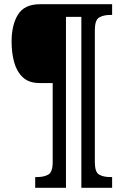

<svg xmlns="http://www.w3.org/2000/svg" viewBox="-20 -780 586 911"><path d="M147 111V60H158Q188 60 209 48.5Q230 37 230 -11V-386H168Q117 -386 88 -413.5Q59 -441 47 -485.5Q35 -530 35 -582Q35 -662 65.5 -711Q96 -760 170 -760H512V-709H501Q471 -709 450.5 -697Q430 -685 430 -637V-11Q430 37 450.5 48.5Q471 60 501 60H512V111H366V-700H293V111Z"/></svg>

Font: Noto Serif Khmer Condensed
Style: Bold
Weight: 700
Width: 3
Designer: Danh Hong and the Monotype Design Team
Foundry: Monotype Imaging Inc.
Version: Version 2.004; ttfautohint (v1.8.4.7-5d5b)